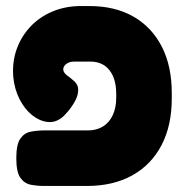

<svg xmlns="http://www.w3.org/2000/svg" viewBox="-20 -607 612 636"><path d="M126 9Q104 9 82.5 5Q61 1 47.5 -18Q34 -37 34 -83Q34 -129 47.5 -148Q61 -167 82.5 -171Q104 -175 127 -175H271Q300 -175 321 -188Q342 -201 353.5 -225.5Q365 -250 365 -284V-296Q365 -346 342.5 -374.5Q320 -403 279 -403H226Q210 -403 200 -395.5Q190 -388 189.5 -378Q189 -368 201 -358Q206 -354 211 -350.5Q216 -347 220 -343Q239 -329 239 -310Q239 -291 228.5 -272Q218 -253 205.5 -238.5Q193 -224 187 -219Q164 -200 137.5 -203Q111 -206 86.5 -225.5Q62 -245 45 -278Q28 -311 24 -352Q20 -401 35 -443.5Q50 -486 80.5 -518.5Q111 -551 154 -569Q197 -587 248 -587H276Q361 -587 422 -552Q483 -517 516 -452.5Q549 -388 549 -299V-281Q549 -191 515 -126Q481 -61 418 -26Q355 9 268 9Z"/></svg>

Font: Fredoka
Style: Bold
Weight: 700
Designer: Ben Nathan
Foundry: Milena B. Brandão, Ben Nathan
Version: Version 2.001